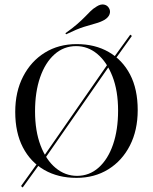

<svg xmlns="http://www.w3.org/2000/svg" viewBox="-20 -778 680 852"><path d="M175.8 -69.4 167.7 -75 467.7 -507.3 475.8 -500.8ZM80.6 54 73.4 47.6 160.5 -74.2 168.5 -67.7ZM481.5 -501.6 474.2 -508.1 558.1 -624.2 565.3 -618.5ZM319.4 11.3Q237.9 11.3 176.6 -23.8Q115.3 -58.9 81.5 -124.2Q47.6 -189.5 47.6 -281.5Q47.6 -371 82.7 -438.7Q117.7 -506.5 179 -544.4Q240.3 -582.3 320.2 -582.3Q401.6 -582.3 462.5 -547.2Q523.4 -512.1 557.3 -447.2Q591.1 -382.3 591.1 -289.5Q591.1 -200 556.5 -132.3Q521.8 -64.5 460.5 -26.6Q399.2 11.3 319.4 11.3ZM321.8 2.4Q376.6 2.4 417.7 -34.3Q458.9 -71 481.5 -136.3Q504 -201.6 504 -287.1Q504 -375 479 -439.1Q454 -503.2 412.1 -538.3Q370.2 -573.4 317.7 -573.4Q262.9 -573.4 221.8 -536.7Q180.6 -500 158.1 -435.1Q135.5 -370.2 135.5 -283.9Q135.5 -196.8 160.1 -132.3Q184.7 -67.7 227 -32.7Q269.4 2.4 321.8 2.4ZM273.4 -625.8 270.2 -630.6Q303.2 -654 323.4 -671.8Q343.5 -689.5 356.9 -703.2Q370.2 -716.9 381.5 -728.2Q392.7 -739.5 408.9 -749.2Q426.6 -760.5 441.5 -757.7Q456.5 -754.8 463.7 -741.9Q471 -729.8 466.5 -715.7Q462.1 -701.6 444.4 -690.3Q425.8 -679.8 404.8 -674.2Q383.9 -668.5 352.8 -658.9Q321.8 -649.2 273.4 -625.8Z"/></svg>

Font: Playfair 144pt
Style: Regular
Weight: 400
Designer: Claus Eggers Sørensen
Foundry: Claus Eggers Sørensen
Version: Version 2.001;gftools[0.9.30]